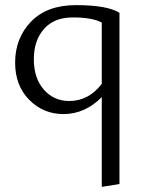

<svg xmlns="http://www.w3.org/2000/svg" viewBox="-20 -440 564 749"><path d="M276 -420Q399 -420 446 -390V278L377 289V-61Q311 5 228 5Q149 5 94 -50.5Q39 -106 39 -196Q39 -291 101 -355.5Q163 -420 276 -420ZM250 -46Q326 -46 377 -113V-352Q340 -372 264 -372Q191 -372 151.5 -327Q112 -282 112 -209Q112 -135 151 -90.5Q190 -46 250 -46Z"/></svg>

Font: EauTestInfant
Style: Regular
Weight: 400
Designer: Christian Thalmann (Catharsis Fonts)
Version: Version 0.001;PS 000.001;hotconv 1.0.88;makeotf.lib2.5.64775